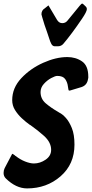

<svg xmlns="http://www.w3.org/2000/svg" viewBox="-54 -1048 512 1070"><path d="M268 -790H252Q239 -790 232 -803.5Q225 -817 220 -834Q215 -851 209 -867L194 -910Q177 -965 177 -968Q177 -991 196 -1002L216 -1018L264 -937Q275 -919 293 -919Q311 -919 322 -933L390 -1016Q400 -1028 404 -1028Q407 -1028 412 -1023Q417 -1018 423.5 -1012Q430 -1006 430 -997Q430 -983 402 -942Q345 -858 300 -805Q288 -790 268 -790ZM97 2Q35 2 -22 -54Q-34 -66 -34 -84Q-34 -99 -28 -111L14 -191Q17 -191 29 -182Q31 -179 34 -178L33 -179Q58 -159 86 -148Q114 -137 135 -137Q169 -137 200 -158Q231 -179 231 -213Q231 -255 191 -291Q159 -320 114 -352V-351Q90 -368 67.5 -389Q45 -410 29.5 -435Q14 -460 14 -490Q14 -558 64.5 -612Q115 -666 186.5 -698Q258 -730 321 -730Q368 -730 403 -706Q438 -682 438 -621V-612L437 -611Q433 -574 401 -563L338 -544L331 -543Q327 -543 324.5 -566Q322 -589 309.5 -607Q297 -625 265 -625Q254 -625 231.5 -613Q209 -601 190.5 -580.5Q172 -560 172 -535Q172 -497 200.5 -472.5Q229 -448 269 -425L277 -420Q294 -412 313 -391Q332 -370 346.5 -334Q361 -298 361 -242Q361 -133 283.5 -65.5Q206 2 97 2Z"/></svg>

Font: Bangerz
Style: Regular
Weight: 400
Designer: vernon adams
Foundry: Vernon Adams
Version: Version 2.10;February 7, 2025;FontCreator 13.0.0.2683 64-bit